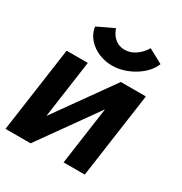

<svg xmlns="http://www.w3.org/2000/svg" viewBox="-167 -820 893 942"><g transform="rotate(30 279.0 -349.5)"><path d="M308 -628C250 -628 226 -677 220 -699L127 -655C134 -586 206 -530 294 -530C381 -530 472 -589 497 -655L416 -699C404 -677 366 -628 308 -628ZM65 -482 -3 0H139L372 -327L326 0H446L514 -482H372L139 -155L185 -482Z"/></g></svg>

Font: Cantarell
Style: BoldOblique
Weight: 700
Italic angle: -8°
Designer: Dave Crossland
Version: Version 0.024